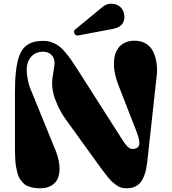

<svg xmlns="http://www.w3.org/2000/svg" viewBox="-20 -994 922 1029"><path d="M584 -838.9 400.9 -804.2Q385.7 -801.3 379.2 -814.5Q372.6 -827.6 382.8 -835.9L528.8 -956.1Q559.1 -981 595.7 -971.4Q632.3 -961.9 643.1 -926.8Q652.8 -895.5 638.7 -871.1Q624.5 -846.7 584 -838.9ZM193.8 15.1Q172.4 15.1 154.8 11.2Q137.2 7.3 124 1.2Q110.8 -4.9 100.8 -16.6Q90.8 -28.3 84.2 -39.1Q77.6 -49.8 73 -68.4Q68.4 -86.9 65.7 -101.6Q63 -116.2 61.8 -140.9Q60.5 -165.5 60.3 -183.1Q60.1 -200.7 60.1 -230V-500Q60.1 -567.4 65.9 -615Q71.8 -662.6 83 -693.8Q94.2 -725.1 113.5 -742.9Q132.8 -760.7 156.5 -767.8Q180.2 -774.9 213.9 -774.9Q237.3 -774.9 258.1 -767.1Q278.8 -759.3 294.9 -747.8Q311 -736.3 329.6 -714.1Q348.1 -691.9 362.1 -672.1Q376 -652.3 397 -619.1L633.8 -248Q651.9 -219.2 664.3 -207.5Q676.8 -195.8 689.9 -195.8Q727.1 -195.8 727.1 -229Q727.1 -250.5 706.1 -303.2L613.8 -540Q602.5 -569.3 596.9 -595.9Q591.3 -622.6 591.1 -631.1Q590.8 -639.6 590.8 -660.2Q590.8 -680.7 596.4 -700Q602.1 -719.2 614.3 -736.8Q626.5 -754.4 648.9 -765.1Q671.4 -775.9 701.2 -775.9Q736.8 -775.9 762.7 -759.8Q788.6 -743.7 801.5 -716.1Q814.5 -688.5 819.1 -656Q823.7 -623.5 819.8 -587.9L769 -125Q760.7 -52.2 734.6 -18.6Q708.5 15.1 660.2 15.1Q645 15.1 632.3 12.2Q619.6 9.3 606 -0.2Q592.3 -9.8 582.8 -18.1Q573.2 -26.4 556.9 -46.4Q540.5 -66.4 530 -80.8Q519.5 -95.2 497.1 -126L331.1 -356Q295.9 -404.8 274.4 -465.3Q252.9 -525.9 262.2 -583L271 -640.1Q276.4 -676.3 258.8 -696.5Q241.2 -716.8 211.9 -716.8Q170.4 -716.8 146.7 -689.5Q123 -662.1 123 -618.2Q123 -597.7 128.7 -568.8Q134.3 -540 141.1 -522.9L276.9 -189.9Q293.9 -147.9 297.9 -111.1Q301.8 -74.2 292.7 -45.9Q283.7 -17.6 258.5 -1.2Q233.4 15.1 193.8 15.1Z"/></svg>

Font: Pilowlava
Style: Regular
Weight: 400
Designer: Anton Moglia, Jérémy Landes, Maksym Kobuzan (Cyrillic), Velvetyne Type Foundry
Foundry: Anton Moglia, Jérémy Landes, Velvetyne Type Foundry
Version: Version 1.001;hotconv 1.0.109;makeotfexe 2.5.65596